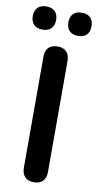

<svg xmlns="http://www.w3.org/2000/svg" viewBox="-115 -952 513 1004"><g transform="rotate(10 141.0 -450.5)"><path d="M141 8Q110 8 93.5 -9.5Q77 -27 77 -58V-647Q77 -679 93.5 -696Q110 -713 141 -713Q172 -713 188.5 -696Q205 -679 205 -647V-58Q205 -27 189 -9.5Q173 8 141 8ZM236 -786Q206 -786 190 -802Q174 -818 174 -848Q174 -877 190 -893Q206 -909 236 -909Q265 -909 281 -893Q297 -877 297 -848Q297 -818 281.5 -802Q266 -786 236 -786ZM47 -786Q18 -786 1.5 -802Q-15 -818 -15 -848Q-15 -877 1.5 -893Q18 -909 47 -909Q77 -909 93 -893Q109 -877 109 -848Q109 -818 93 -802Q77 -786 47 -786Z"/></g></svg>

Font: Nunito
Style: Bold
Weight: 700
Designer: Vernon Adams
Foundry: Vernon Adams
Version: Version 3.602